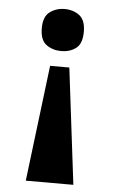

<svg xmlns="http://www.w3.org/2000/svg" viewBox="-52 -579 475 796"><g transform="rotate(5 185.0 -181.5)"><path d="M225 -303 284 180H86L145 -303ZM185 -543Q221 -543 246.5 -523.5Q272 -504 272 -456Q272 -406 246.5 -387Q221 -368 185 -368Q150 -368 123.5 -387Q97 -406 97 -456Q97 -504 123.5 -523.5Q150 -543 185 -543Z"/></g></svg>

Font: Noto Serif Hebrew ExtraBold
Style: Regular
Weight: 800
Version: Version 2.003